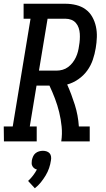

<svg xmlns="http://www.w3.org/2000/svg" viewBox="-44 -755 564 1025"><path d="M-23 0 -24 -80H24L119 -655H82V-735H306Q335 -735 363 -728Q391 -721 413 -705Q435 -689 448.5 -665Q462 -641 468 -613.5Q474 -586 473 -556.5Q472 -527 467 -498Q462 -467 451.5 -436Q441 -405 421.5 -378Q402 -351 373.5 -331.5Q345 -312 315 -304V-303Q338 -251 355.5 -195.5Q373 -140 377 -80H435V0H283Q289 -40 285 -79.5Q281 -119 272 -156Q263 -193 249.5 -228.5Q236 -264 220 -298H151L115 -80H152V0ZM164 -378H258Q274 -378 290 -382.5Q306 -387 319.5 -397Q333 -407 343.5 -420.5Q354 -434 361 -449Q368 -464 372 -479.5Q376 -495 378 -511Q381 -527 382 -543.5Q383 -560 382 -575.5Q381 -591 376 -606Q371 -621 361 -632.5Q351 -644 336.5 -649.5Q322 -655 306 -655H210ZM142 250 106 211Q120 198 132 182.5Q144 167 153 150Q145 148 139 143.5Q133 139 129 132Q125 125 125 117Q125 109 126 101Q128 91 132.5 80.5Q137 70 145.5 63Q154 56 164.5 53Q175 50 185 50Q195 50 204.5 53Q214 56 220.5 63Q227 70 228.5 80.5Q230 91 228 101Q225 122 218 142.5Q211 163 199.5 182Q188 201 174 218.5Q160 236 142 250Z"/></svg>

Font: Iosevka Curly Slab Medium
Style: Italic
Weight: 500
Italic angle: -9°
Monospace: yes
Designer: Belleve Invis
Foundry: Belleve Invis
Version: Version 22.1.2; ttfautohint (v1.8.4)